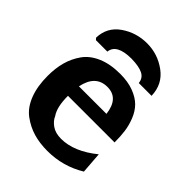

<svg xmlns="http://www.w3.org/2000/svg" viewBox="-198 -785 903 903"><g transform="rotate(45 253.5 -334.0)"><path d="M68 -519 60 -528Q62 -599 119.5 -639Q177 -679 249 -679Q320 -679 378 -636.5Q436 -594 438 -519H353Q350 -549 324.5 -562Q299 -575 249 -576Q150 -576 144 -519ZM26 -240Q26 -291 37.5 -333Q49 -375 74.5 -411Q100 -447 147.5 -467.5Q195 -488 261 -488Q313 -488 351 -473.5Q389 -459 411.5 -436.5Q434 -414 447.5 -380.5Q461 -347 465.5 -314Q470 -281 470 -241H160Q160 -166 185 -131Q194 -109 218 -92Q242 -75 280 -75Q366 -75 457 -149L465 -42Q378 11 275 11Q223 11 181 -1.5Q139 -14 102.5 -41Q66 -68 46 -119Q26 -170 26 -240ZM165 -309H348Q337 -402 262 -402Q184 -402 165 -309Z"/></g></svg>

Font: Coval
Style: Heavy
Weight: 900
Foundry: Context Ltd
Version: Version 001.000